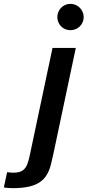

<svg xmlns="http://www.w3.org/2000/svg" viewBox="-150 -774 455 998"><path d="M127 28 244 -525H123L5 32C-10 103 -25 133 -113 121L-130 200C-116 203 -99 204 -84 204C42 204 91 166 113 87C118 69 122 48 127 28ZM148 -685C148 -647 178 -617 216 -617C254 -617 285 -647 285 -685C285 -723 254 -754 216 -754C178 -754 148 -723 148 -685Z"/></svg>

Font: Nacelle SemiBold
Style: Italic
Weight: 600
Italic angle: -12°
Designer: Sora Sagano
Foundry: Sora Sagano
Version: Version 1.000;FEAKit 1.0